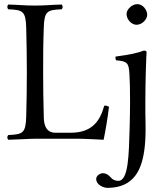

<svg xmlns="http://www.w3.org/2000/svg" viewBox="-20 -672 811 930"><path d="M192 -109C190 -192 189 -237 189 -320C189 -403 189 -452 192 -536C194 -619 209 -624 279 -627C285 -633 285 -644 279 -650C230 -649 199 -645 149 -645C98 -645 70 -649 20 -650C14 -644 14 -633 20 -627C90 -624 105 -619 107 -536C109 -453 110 -404 110 -321C110 -238 109 -192 107 -109C105 -26 90 -21 20 -18C14 -12 14 -1 20 5C69 4 120 0 150 0H362C390 0 482 5 482 5C492 -45 502 -103 508 -155C506 -156 504 -157 503 -157C497 -160 495 -161 485 -160C465 -88 428 -29 322 -29H249C197 -29 192 -78 192 -109ZM607 -312C609 -279 610 -240 610 -182C610 -140 609 -96 608 -55C604 77 603 204 553 204C542 204 529 200 522 193C512 183 500 167 478 167C467 167 446 177 446 195C446 224 482 238 501 238C522 238 574 235 611 204C658 166 688 93 685 -69C684 -99 684 -148 684 -178C684 -229 685 -265 686 -316C687 -366 690 -420 690 -420C690 -424 685 -427 677 -427C649 -416 609 -407 540 -398C538 -392 540 -386 542 -380C596 -375 604 -369 607 -312ZM593 -604C593 -578 617 -552 641 -552C669 -552 693 -579 693 -600C693 -624 672 -652 645 -652C621 -652 593 -628 593 -604Z"/></svg>

Font: Libertinus Serif Display
Style: Regular
Weight: 400
Designer: Philipp H. Poll, Khaled Hosny
Foundry: Caleb Maclennan
Version: Version 7.050;RELEASE